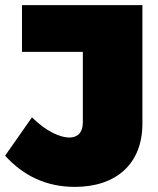

<svg xmlns="http://www.w3.org/2000/svg" viewBox="-28 -721 617 751"><path d="M529 -237V-701H58V-518H296V-242C296 -202 275 -183 243 -183C208 -183 152 -207 97 -262L-8 -112C63 -34 152 10 265 10C426 10 529 -80 529 -237Z"/></svg>

Font: Montserrat arm Black
Style: Regular
Weight: 900
Designer: Julieta Ulanovsky
Foundry: Julieta Ulanovsky
Version: Version 6.000;PS 006.000;hotconv 1.0.88;makeotf.lib2.5.64775